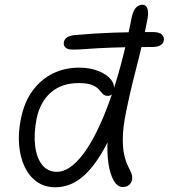

<svg xmlns="http://www.w3.org/2000/svg" viewBox="-20 -780 711 809"><path d="M289 -571Q264 -571 255.5 -580Q247 -589 249 -602Q252 -616 263 -623Q274 -630 293 -632Q382 -640 460 -642.5Q538 -645 622 -645Q652 -645 662.5 -634Q673 -623 670 -608Q667 -595 654.5 -588.5Q642 -582 622 -582Q518 -582 453 -579.5Q388 -577 350 -574Q312 -571 289 -571ZM213 9Q168 9 135.5 -14Q103 -37 84 -77Q65 -117 60.5 -169Q56 -221 68 -279Q82 -350 117.5 -398Q153 -446 203 -470.5Q253 -495 313 -495Q358 -495 393 -481.5Q428 -468 446.5 -446Q465 -424 459 -396Q458 -387 450.5 -381.5Q443 -376 435 -376Q421 -376 413.5 -384Q406 -392 396.5 -403Q387 -414 367.5 -422Q348 -430 311 -430Q239 -430 193.5 -389.5Q148 -349 134 -279Q122 -216 128 -165.5Q134 -115 157.5 -85.5Q181 -56 220 -56Q274 -56 331 -131.5Q388 -207 441 -352.5Q494 -498 535 -707Q542 -738 554 -749Q566 -760 580 -760Q597 -760 602 -741Q607 -722 599 -687Q584 -610 568.5 -550Q553 -490 539 -433Q525 -376 511 -308Q498 -243 497.5 -199Q497 -155 503.5 -127Q510 -99 519 -81Q528 -63 533.5 -49.5Q539 -36 536 -21Q535 -15 530.5 -8Q526 -1 517.5 3.5Q509 8 497 8Q475 8 459.5 -18.5Q444 -45 437 -91Q430 -137 434 -196Q438 -255 454 -319L494 -323Q452 -208 408 -134.5Q364 -61 316.5 -26Q269 9 213 9Z"/></svg>

Font: Shantell Sans Light
Style: Italic
Weight: 300
Italic angle: -11°
Designer: Stephen Nixon, Anya Danilova, Shantell Martin
Foundry: Arrow Type
Version: Version 1.008;[ac192a2d6]